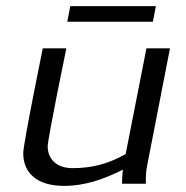

<svg xmlns="http://www.w3.org/2000/svg" viewBox="-20 -601 610 628"><path d="M56 -100C56 -35 101 7 190 7C258 7 320 -15 382 -46C380 -35 379 0 379 0H457C457 -19 457 -39 461 -58L536 -443H459L391 -97C334 -65 281 -51 217 -51C164 -51 136 -82 136 -122C136 -148 197 -443 197 -443H120C120 -443 56 -131 56 -100ZM200 -530H480L490 -581H210Z"/></svg>

Font: KpSans
Style: Italic
Weight: 400
Italic angle: -11°
Version: Version 0.66